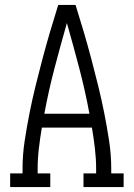

<svg xmlns="http://www.w3.org/2000/svg" viewBox="-20 -755 540 775"><path d="M21 0V-55H71V-74Q71 -130 79.5 -186Q88 -242 99 -297.5Q110 -353 123.5 -408Q137 -463 151.5 -517.5Q166 -572 182 -626.5Q198 -681 215 -735H285Q302 -681 318 -626.5Q334 -572 348.5 -517.5Q363 -463 376.5 -408Q390 -353 401 -297.5Q412 -242 420.5 -186Q429 -130 429 -74V-55H479V0H317V-55H368V-74Q368 -115 363 -157Q358 -199 351 -240H149Q142 -199 137 -157Q132 -115 132 -74V-55H183V0ZM159 -296H341Q324 -388 300 -479.5Q276 -571 250 -662Q224 -571 200 -479.5Q176 -388 159 -296Z"/></svg>

Font: Iosevka Curly Slab Light
Style: Regular
Weight: 300
Monospace: yes
Designer: Belleve Invis
Foundry: Belleve Invis
Version: Version 22.1.2; ttfautohint (v1.8.4)